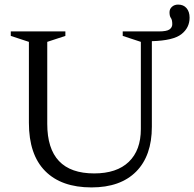

<svg xmlns="http://www.w3.org/2000/svg" viewBox="-20 -807 846 837"><path d="M731 -701.5Q731 -720.5 725 -728.5Q719 -736.5 719 -753.5Q719 -768 729.8 -777.5Q740.5 -787 756.5 -787Q780 -787 793.2 -771.5Q806.5 -756 806.5 -730Q806.5 -686 770.8 -658Q735 -630 642 -627.5V-254.5Q642 -128 573.5 -59Q505 10 379 10Q247.5 10 176.8 -61.5Q106 -133 106 -271.5V-624.5L27 -650.5V-670H265V-650.5L186 -624.5V-267Q186 -51 390.5 -51Q489 -51 541.5 -101.5Q594 -152 594 -244.5V-624.5L515 -650.5V-670H671.5Q707 -670 719 -678.8Q731 -687.5 731 -701.5Z"/></svg>

Font: Newsreader Text
Style: Regular
Weight: 400
Designer: Hugues Gentile
Foundry: Production Type
Version: Version 1.002